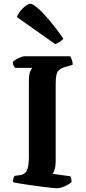

<svg xmlns="http://www.w3.org/2000/svg" viewBox="-20 -1004 456 1024"><path d="M283 0Q275 0 252 -2.5Q229 -5 198 -9Q167 -13 136 -17.5Q105 -22 81 -26Q57 -30 49 -33Q49 -54 58 -66L87 -70Q112 -73 123 -94.5Q134 -116 134 -168V-565Q134 -608 141.5 -623.5Q149 -639 152 -642H60Q57 -646 53 -653.5Q49 -661 48 -673Q54 -680 66 -687Q78 -694 91 -699Q104 -704 110 -704H355Q358 -698 362.5 -687Q367 -676 368 -659L325 -646Q300 -639 288.5 -623Q277 -607 277 -560V-143Q277 -119 271.5 -101Q266 -83 260 -77L355 -64Q357 -61 359.5 -51Q362 -41 362 -33Q347 -20 324 -10Q301 0 283 0ZM274 -769 70 -913Q76 -930 89 -946Q102 -962 117 -973Q132 -984 142 -984Q154 -984 181 -961Q208 -938 243.5 -896Q279 -854 318 -798Q313 -791 300 -781.5Q287 -772 274 -769Z"/></svg>

Font: Texturina
Style: Bold
Weight: 700
Designer: Guillermo Torres Carreño
Foundry: Omnibus-Type
Version: Version 1.002; ttfautohint (v1.8.3)